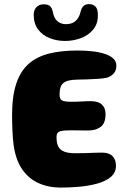

<svg xmlns="http://www.w3.org/2000/svg" viewBox="-20 -868 620 914"><path d="M269.5 25Q210.5 25 163 3.5Q115.5 -18 84.8 -63.2Q54 -108.5 44.5 -180Q42.5 -195.5 41.2 -211.8Q40 -228 39.2 -245.8Q38.5 -263.5 38 -281.8Q37.5 -300 37.5 -320Q37.5 -411 57.8 -470.8Q78 -530.5 117.2 -564.8Q156.5 -599 214.5 -613.2Q272.5 -627.5 347.5 -627.5Q385.5 -627.5 419.5 -623.8Q453.5 -620 479.2 -611.5Q505 -603 519.5 -589.2Q534 -575.5 534 -555.5Q534 -532 521 -517.8Q508 -503.5 488.5 -498Q472.5 -494.5 448.2 -492.8Q424 -491 397.5 -490.2Q371 -489.5 348 -489Q323 -488.5 306.8 -484.5Q290.5 -480.5 281 -472.2Q271.5 -464 267.5 -450.5Q263.5 -437 263.5 -418.5Q263.5 -406.5 267.2 -398.5Q271 -390.5 282.5 -387Q294 -383.5 317 -383.5Q328.5 -383.5 340.5 -383.8Q352.5 -384 364.8 -384.8Q377 -385.5 388.8 -386Q400.5 -386.5 411 -386.5Q447.5 -386.5 465 -370.2Q482.5 -354 482.5 -325Q482.5 -281 459.2 -264Q436 -247 403 -247Q390.5 -247 378 -247Q365.5 -247 353.5 -247.2Q341.5 -247.5 330.5 -247.5Q319.5 -247.5 311 -247.5Q285.5 -247.5 272 -244.5Q258.5 -241.5 253.8 -234.8Q249 -228 249 -216Q249 -200.5 251.5 -187.8Q254 -175 260 -166Q266 -157 276.2 -150.8Q286.5 -144.5 301.8 -141.5Q317 -138.5 339 -138.5Q362 -138.5 386 -139.2Q410 -140 431 -140.8Q452 -141.5 465.5 -141.5Q499 -141.5 515.5 -125Q532 -108.5 532 -78Q532 -46 507.2 -25.5Q482.5 -5 442.8 6Q403 17 357 21Q311 25 269.5 25ZM290 -673Q250.5 -673 216.5 -686.5Q182.5 -700 161.5 -727.5Q140.5 -755 140.5 -798Q140.5 -820.5 153.5 -834Q166.5 -847.5 187.5 -847.5Q211.5 -847.5 220.2 -836.8Q229 -826 232 -809Q237 -781 253.5 -767Q270 -753 293 -753Q312.5 -753 326.5 -759.5Q340.5 -766 350 -779.8Q359.5 -793.5 364.5 -815.5Q369 -833 379.2 -840.8Q389.5 -848.5 404 -848.5Q421.5 -848.5 433.8 -837.5Q446 -826.5 446 -795Q446 -753.5 422.8 -726.2Q399.5 -699 363.8 -686Q328 -673 290 -673Z"/></svg>

Font: Gluten
Style: Bold
Weight: 700
Designer: Tyler Finck
Foundry: Etcetera Type Company
Version: Version 1.204